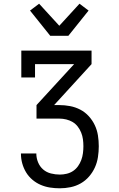

<svg xmlns="http://www.w3.org/2000/svg" viewBox="-20 -1008 640 1036"><path d="M303 8Q276 8 250 4Q224 0 199.5 -10.5Q175 -21 154.5 -38.5Q134 -56 120.5 -78.5Q107 -101 100 -126.5Q93 -152 93 -179V-180H176V-179Q176 -155 185.5 -132Q195 -109 213 -93.5Q231 -78 255 -72Q279 -66 303 -66Q321 -66 340 -70.5Q359 -75 374.5 -85.5Q390 -96 401 -111.5Q412 -127 418.5 -144.5Q425 -162 427.5 -181Q430 -200 430 -219Q430 -238 427.5 -256.5Q425 -275 418 -292.5Q411 -310 399.5 -325Q388 -340 372 -349.5Q356 -359 337.5 -363.5Q319 -368 300 -368H177V-441L380 -662H169V-590H95V-735H474V-662L272 -441H300Q329 -441 358 -435.5Q387 -430 413 -416.5Q439 -403 459 -381Q479 -359 491.5 -332.5Q504 -306 508.5 -277Q513 -248 513 -219Q513 -190 508.5 -160.5Q504 -131 492 -104.5Q480 -78 460.5 -55.5Q441 -33 415.5 -18.5Q390 -4 361 2Q332 8 303 8ZM251 -815 142 -951 191 -988 300 -869 409 -988 458 -951 349 -815Z"/></svg>

Font: Iosevka HT Extended
Style: Regular
Weight: 400
Width: 7
Monospace: yes
Designer: Belleve Invis
Foundry: Belleve Invis
Version: Version 32.3.0; ttfautohint (v1.8.4)